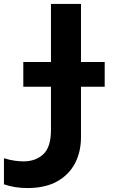

<svg xmlns="http://www.w3.org/2000/svg" viewBox="-60 -734 580 972"><path d="M79 218Q14 218 -40 199V67Q-8 77 17.5 80Q43 83 59 83Q120 83 159 47Q198 11 198 -76V-295H58V-420H198V-714H350V-420H470V-295H350V-40Q350 35 319.5 93Q289 151 229 184.5Q169 218 79 218Z"/></svg>

Font: Noto Sans Mono ExtraCondensed Black
Style: Regular
Weight: 900
Width: 2
Designer: Monotype Design Team
Foundry: Monotype Imaging Inc.
Version: Version 2.014